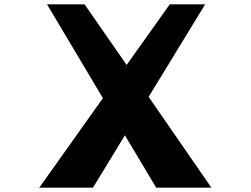

<svg xmlns="http://www.w3.org/2000/svg" viewBox="-20 -870 1162 890"><path d="M960 0H704L559 -243L411 0H162L457 -415L198 -850H372L567 -569L767 -850H931L669 -421Z"/></svg>

Font: OpenDyslexic
Style: Bold
Weight: 800
Designer: Abbie Gonzalez
Version: Version 0.920;hotconv 1.0.109;makeotfexe 2.5.65596